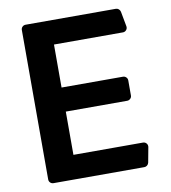

<svg xmlns="http://www.w3.org/2000/svg" viewBox="-82 -797 771 868"><g transform="rotate(-10 304.0 -363.5)"><path d="M72.8 -20.6V-706.7Q72.8 -715.2 78.8 -721.2Q84.9 -727.3 93.8 -727.3H507.8Q515.3 -727.3 521 -722.5Q526.6 -717.7 528.4 -710.2L541.2 -641.3Q541.5 -639.9 541.5 -637.4Q541.5 -628.9 535.5 -622.9Q529.5 -616.8 521 -616.8H204.5V-419.4H486.2Q494.7 -419.4 500.9 -413.4Q507.1 -407.3 507.1 -398.8V-329.5Q507.1 -321 500.9 -315Q494.7 -308.9 486.2 -308.9H204.5V-110.4H523.8Q532.3 -110.4 538.4 -104.4Q544.4 -98.4 544.4 -89.8Q544.4 -87.4 544 -85.9L531.2 -17Q529.5 -9.6 523.8 -4.8Q518.1 0 510.7 0H93.8Q84.9 0 78.8 -6Q72.8 -12.1 72.8 -20.6Z"/></g></svg>

Font: DeltaSans SemiBold
Style: Regular
Weight: 600
Designer: Rasmus Andersson
Foundry: rsms
Version: Version 3.012